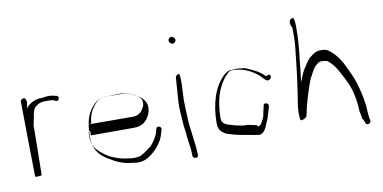

<svg xmlns="http://www.w3.org/2000/svg" viewBox="-69 -883 2178 1093"><g transform="rotate(-10 1020.5 -336.5)"><path d="M103 -41C104 -41 107 -328 107 -328C107 -334 110 -340 111 -344C111 -353 115 -364 116 -371C120 -397 124 -425 144 -435C157 -447 173 -452 197 -452H216C227 -452 238 -451 247 -448C246 -448 255 -444 254 -443C274 -434 284 -466 264 -471C263 -470 252 -474 252 -473C239 -478 224 -478 206 -477C205 -476 183 -475 183 -474C140 -474 115 -459 93 -437C85 -413 88 -439 93 -463C93 -472 88 -490 79 -490C70 -490 59 -483 59 -474C59 -474 64 -40 65 -40C66 -34 102 -38 103 -41Z M413 -278C414 -281 432 -281 432 -282C436 -327 450 -356 471 -382C487 -401 503 -417 536 -418C537 -419 622 -420 623 -420C651 -420 673 -413 693 -404C714 -394 744 -378 743 -348C744 -338 739 -324 734 -317C724 -295 703 -278 672 -278L417 -279C416 -279 415 -278 413 -278ZM418 -242C420 -241 417 -215 420 -215H668C715 -215 741 -238 757 -270C769 -293 773 -327 760 -349C751 -365 736 -380 720 -389C692 -403 673 -417 632 -417C632 -417 546 -418 547 -419C494 -420 468 -389 446 -358C418 -318 411 -263 411 -195C411 -186 412 -179 414 -171C424 -121 452 -93 489 -70C526 -47 572 -22 629 -20C628 -19 644 -18 643 -17C671 -15 693 -20 711 -30C749 -52 777 -81 799 -119C809 -136 814 -158 820 -178C826 -198 795 -205 791 -187C789 -177 786 -164 782 -155C772 -134 758 -113 743 -96C736 -90 717 -76 707 -69C690 -59 678 -47 653 -47C646 -46 639 -45 631 -46C630 -46 612 -47 612 -48C552 -54 496 -76 461 -108C434 -129 407 -157 408 -206C408 -216 408 -226 409 -236C412 -235 415 -242 418 -242Z M952 -456 942 -320C939 -279 945 -231 947 -190C948 -167 954 -143 955 -120C957 -83 967 -50 967 -11V1C970 20 1002 19 999 -1L998 -13C998 -52 990 -84 987 -123C985 -144 980 -168 979 -191C977 -231 974 -280 974 -320L978 -409C978 -417 980 -473 972 -473C964 -473 952 -464 952 -456ZM947 -670C947 -660 958 -648 968 -648C977 -648 987 -658 987 -667C987 -677 975 -688 965 -688C956 -688 947 -679 947 -670Z M1479 -379C1473 -383 1461 -370 1456 -376C1429 -405 1391 -422 1352 -438C1341 -443 1325 -441 1313 -444C1312 -445 1296 -444 1295 -444C1287 -445 1281 -443 1274 -443C1252 -444 1236 -433 1224 -421C1166 -365 1136 -273 1135 -160C1134 -143 1139 -128 1145 -118C1150 -109 1172 -93 1184 -89C1199 -86 1216 -78 1234 -75C1255 -70 1273 -66 1296 -63C1313 -61 1328 -56 1346 -54C1363 -52 1367 -49 1379 -56C1396 -66 1403 -83 1411 -102C1416 -117 1427 -134 1430 -152C1435 -170 1441 -184 1445 -202C1450 -223 1418 -230 1416 -211C1414 -196 1409 -184 1407 -169C1405 -154 1400 -141 1394 -131C1388 -118 1381 -103 1365 -99C1367 -102 1357 -106 1359 -108C1343 -111 1327 -115 1313 -118C1302 -120 1286 -118 1274 -121C1258 -125 1238 -127 1222 -133C1194 -142 1162 -145 1162 -182C1162 -286 1189 -368 1241 -422C1250 -432 1259 -440 1273 -441C1338 -441 1382 -416 1419 -387C1433 -375 1442 -361 1456 -351C1473 -339 1497 -367 1479 -379Z M1646 -658C1641 -637 1654 -621 1654 -621C1655 -581 1655 -537 1650 -497C1642 -426 1633 -338 1622 -269C1622 -268 1617 -234 1617 -234C1612 -201 1605 -171 1605 -135C1605 -134 1606 -107 1606 -107C1607 -92 1613 -88 1626 -95C1625 -92 1644 -107 1643 -104C1649 -119 1651 -134 1654 -148C1659 -172 1681 -247 1689 -269C1697 -291 1705 -317 1716 -333C1725 -351 1736 -374 1752 -387C1764 -396 1770 -405 1790 -402L1806 -401C1809 -400 1814 -400 1818 -397C1859 -368 1881 -316 1906 -268C1931 -220 1946 -155 1948 -84C1949 -74 1955 -57 1955 -46C1955 -33 1961 -42 1963 -29C1964 -28 1968 -19 1968 -17C1971 4 2000 -2 2000 -22C2000 -23 1997 -33 1997 -34C1993 -57 1993 -79 1991 -104C1991 -113 1989 -123 1987 -133C1981 -178 1968 -227 1955 -264C1946 -289 1931 -320 1918 -347C1905 -376 1886 -406 1867 -426C1856 -438 1830 -463 1812 -464C1811 -465 1795 -465 1794 -465C1765 -467 1750 -455 1733 -442C1709 -425 1697 -399 1680 -374C1669 -357 1659 -328 1649 -305C1654 -341 1661 -401 1664 -437C1671 -493 1677 -558 1676 -619V-631C1676 -639 1674 -674 1666 -674C1658 -674 1646 -666 1646 -658Z"/></g></svg>

Font: Photofail
Style: Regular
Weight: 400
Foundry: Cannot Into Space Fonts
Version: Version 0.97